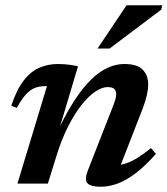

<svg xmlns="http://www.w3.org/2000/svg" viewBox="-20 -700 638 732"><path d="M44 -288.5 23 -297Q43.5 -358.5 70.5 -393.2Q97.5 -428 130.5 -442Q163.5 -456 201.5 -456Q215.5 -456 227.5 -455Q239.5 -454 251.5 -452.2Q263.5 -450.5 277.5 -447.5L207 -211.5L207.5 -215.5Q237 -276.5 267 -321.8Q297 -367 327.5 -396.8Q358 -426.5 389.8 -441.2Q421.5 -456 454 -456Q503.5 -456 524.2 -434.2Q545 -412.5 545 -378Q545 -360 539.8 -336.8Q534.5 -313.5 523 -283.5L427 -37L412.5 -69.5Q434.5 -69 457 -76Q479.5 -83 503.8 -98Q528 -113 555.5 -135.5L574.5 -113.5Q534 -67.5 497.5 -39.8Q461 -12 428 0Q395 12 364 12Q325 12 313.2 -1.8Q301.5 -15.5 314.5 -49L409 -290.5Q416.5 -309.5 419.8 -321.2Q423 -333 423 -341.5Q423 -353.5 415.8 -360.8Q408.5 -368 390.5 -368Q368.5 -368 342.5 -350.2Q316.5 -332.5 290 -298.8Q263.5 -265 239 -216.5Q214.5 -168 195.5 -106.5L162.5 0H46.5L159 -371.5Q157.5 -371.5 155.8 -371.5Q154 -371.5 152 -371.5Q131 -371.5 113.5 -365Q96 -358.5 79.5 -340.8Q63 -323 44 -288.5ZM352 -515 462.5 -680H598.5L595 -663.5L398 -515Z"/></svg>

Font: Newsreader 16pt 16pt SemiBold
Style: Italic
Weight: 600
Italic angle: -17°
Version: Version 1.003